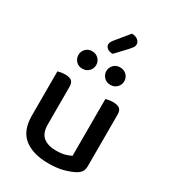

<svg xmlns="http://www.w3.org/2000/svg" viewBox="-210 -974 979 1096"><g transform="rotate(30 279.5 -426.0)"><path d="M243 -609Q243 -585 226.5 -568Q210 -551 184 -551Q158 -551 142 -568Q126 -585 126 -609Q126 -632 142 -649Q158 -666 184 -666Q210 -666 226.5 -649Q243 -632 243 -609ZM428 -609Q428 -585 411.5 -568Q395 -551 369 -551Q343 -551 326.5 -568Q310 -585 310 -609Q310 -632 326.5 -649Q343 -666 369 -666Q395 -666 411.5 -649Q428 -632 428 -609ZM69 -467Q76 -469 89 -471.5Q102 -474 117 -474Q146 -474 159.5 -463Q173 -452 173 -425V-178Q173 -120 203.5 -95.5Q234 -71 288 -71Q323 -71 347 -78Q371 -85 385 -93V-467Q393 -469 405.5 -471.5Q418 -474 433 -474Q462 -474 476 -463Q490 -452 490 -425V-88Q490 -66 483 -52Q476 -38 455 -25Q429 -10 386.5 2Q344 14 287 14Q184 14 126.5 -31.5Q69 -77 69 -176ZM330 -866Q356 -866 370 -853.5Q384 -841 384 -827Q384 -813 376.5 -803.5Q369 -794 357 -780L292 -711Q269 -711 256 -721.5Q243 -732 243 -746Q243 -760 257 -777Z"/></g></svg>

Font: Baloo Bhaina 2 Medium
Style: Regular
Weight: 500
Designer: Yesha Goshar, Manish Minz, Shuchita Grover and Ek Type
Foundry: Ek Type
Version: Version 1.640;hotconv 1.0.111;makeotfexe 2.5.65597; ttfautoh